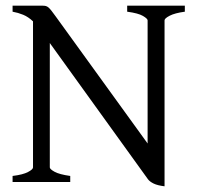

<svg xmlns="http://www.w3.org/2000/svg" viewBox="-20 -635 689 670"><path d="M23.9 0V-21Q60.1 -25.4 77.6 -34.7Q95.2 -43.9 95.2 -50.8V-560.5Q78.6 -576.2 60.8 -583.5Q43 -590.8 23.9 -594.2V-615.2H127.9Q135.3 -615.2 139.9 -614Q144.5 -612.8 149.2 -608.9Q153.8 -605 159.7 -597.4Q165.5 -589.8 174.8 -577.1L495.1 -134.3V-564Q495.1 -569.8 479 -579.3Q462.9 -588.9 423.8 -594.2V-615.2H625V-594.2Q589.8 -589.4 572 -580.1Q554.2 -570.8 554.2 -564V15.1Q529.8 12.2 515.9 5.4Q502 -1.5 496.1 -9.8L153.8 -484.9V-50.8Q153.8 -44.9 170.4 -35.6Q187 -26.4 225.1 -21V0Z"/></svg>

Font: Noto Serif Devanagari
Style: Regular
Weight: 400
Designer: Monotype Design Team
Foundry: Monotype Imaging Inc.
Version: Version 1.01